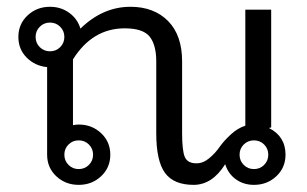

<svg xmlns="http://www.w3.org/2000/svg" viewBox="-20 -528 890 557"><path d="M208.3 -166.7Q246.7 -166.7 273.3 -141.7Q300 -116.7 300 -79.2Q300 -41.7 273.3 -16.7Q246.7 8.3 208.3 8.3Q170 8.3 143.3 -16.7Q116.7 -41.7 116.7 -79.2V-333.3Q81.7 -336.7 57.5 -360.8Q33.3 -385 33.3 -420.8Q33.3 -458.3 60 -483.3Q86.7 -508.3 125 -508.3Q156.7 -508.3 180.8 -490.8Q205 -473.3 213.3 -445Q278.3 -508.3 358.3 -508.3Q426.7 -508.3 467.5 -467.1Q508.3 -425.8 508.3 -350V-141.7Q508.3 -90.8 516.2 -72.5Q524.2 -54.2 550 -54.2Q569.2 -54.2 586.7 -68.8Q604.2 -83.3 616.7 -101.2Q629.2 -119.2 649.6 -137.9Q670 -156.7 691.7 -163.3V-500H766.7V-158.3L760 -156.7Q808.3 -132.5 808.3 -79.2Q808.3 -41.7 781.7 -16.7Q755 8.3 716.7 8.3Q686.7 8.3 664.2 -7.9Q641.7 -24.2 633.3 -51.7Q595.8 8.3 541.7 8.3Q484.2 8.3 458.8 -26.2Q433.3 -60.8 433.3 -141.7V-350Q433.3 -397.5 414.2 -421.7Q395 -445.8 341.7 -445.8Q248.3 -445.8 191.7 -355.8V-165Q201.7 -166.7 208.3 -166.7ZM237.9 -108.8Q225.8 -120.8 208.3 -120.8Q190.8 -120.8 178.8 -108.8Q166.7 -96.7 166.7 -79.2Q166.7 -61.7 178.8 -49.6Q190.8 -37.5 208.3 -37.5Q225.8 -37.5 237.9 -49.6Q250 -61.7 250 -79.2Q250 -96.7 237.9 -108.8ZM154.6 -450.4Q142.5 -462.5 125 -462.5Q107.5 -462.5 95.4 -450.4Q83.3 -438.3 83.3 -420.8Q83.3 -403.3 95.4 -391.2Q107.5 -379.2 125 -379.2Q142.5 -379.2 154.6 -391.2Q166.7 -403.3 166.7 -420.8Q166.7 -438.3 154.6 -450.4ZM687.1 -49.6Q699.2 -37.5 716.7 -37.5Q734.2 -37.5 746.2 -49.6Q758.3 -61.7 758.3 -79.2Q758.3 -96.7 746.2 -108.8Q734.2 -120.8 716.7 -120.8Q699.2 -120.8 687.1 -108.8Q675 -96.7 675 -79.2Q675 -61.7 687.1 -49.6Z"/></svg>

Font: BoonBaan
Style: Regular
Weight: 400
Designer: Sungsit Sawaiwan
Foundry: FontUni
Version: Version 2.0